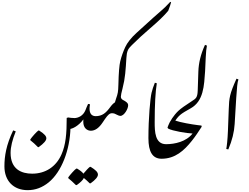

<svg xmlns="http://www.w3.org/2000/svg" viewBox="-20 -1723 2705 2084"><path d="M392 -126H400C456 -166 483 -198 483 -221C483 -244 466 -267 405 -306H396C379 -295 326 -236 309 -210V-201C336 -180 364 -155 392 -126Z M280 341C365 341 440 312 509 256C650 140 739 -97 745 -336H750C778 -336 812 -358 812 -403C812 -425 800 -442 783 -442C764 -442 743 -444 720 -448L704 -443C704 -271 694 -152 647 -46C588 87 474 162 329 162C213 162 95 114 95 -63C95 -128 114 -206 151 -297L123 -308C47 -149 28 -28 28 83C28 239 126 341 280 341Z M804 286H813C855 256 881 230 890 209C910 225 931 244 954 267H963C1016 229 1043 197 1043 172C1043 145 1017 121 964 88H956C944 95 909 133 885 162C873 144 850 127 817 107H808C792 116 738 177 721 202V211C747 232 775 257 804 286Z M729 -322C767 -322 834 -358 885 -427C885 -418 884 -410 884 -402C884 -330 928 -304 967 -304C1009 -304 1060 -333 1060 -405C1060 -443 1045 -461 1016 -462C974 -464 952 -491 952 -545C952 -558 954 -573 957 -591L936 -595C924 -571 916 -548 907 -526C884 -470 834 -441 782 -441C737 -441 715 -426 715 -395V-336C715 -327 720 -322 729 -322Z M966 -304C1012 -304 1055 -334 1095 -395C1104 -409 1112 -421 1120 -432C1153 -479 1171 -494 1196 -494C1218 -494 1232 -487 1252 -476C1266 -469 1277 -465 1286 -465C1328 -465 1371 -542 1371 -580C1371 -597 1317 -626 1270 -626C1251 -626 1217 -616 1179 -564C1130 -497 1091 -462 1015 -462C976 -462 923 -435 923 -361C923 -323 938 -304 966 -304Z M1325 -558C1355 -558 1371 -568 1371 -579C1371 -595 1365 -606 1345 -620C1337 -626 1326 -632 1313 -639C1298 -647 1292 -660 1292 -674C1292 -688 1298 -718 1310 -763C1325 -821 1333 -868 1339 -923C1342 -947 1344 -974 1346 -1004C1351 -1078 1353 -1124 1357 -1142C1366 -1184 1375 -1197 1413 -1235C1474 -1296 1540 -1356 1611 -1417C1695 -1489 1761 -1551 1806 -1606C1823 -1650 1833 -1681 1837 -1698L1828 -1703L1773 -1646C1751 -1624 1709 -1589 1648 -1535C1587 -1481 1527 -1425 1465 -1369C1403 -1313 1361 -1259 1339 -1211C1317 -1163 1298 -1111 1285 -1057C1275 -1016 1268 -932 1265 -803C1263 -725 1259 -707 1240 -653C1230 -625 1226 -606 1226 -596C1226 -569 1257 -558 1325 -558Z M1734 0C1772 0 1826 -25 1826 -101C1826 -139 1812 -158 1783 -158C1662 -158 1659 -295 1659 -396C1659 -587 1667 -728 1682 -819L1661 -825C1645 -786 1633 -750 1625 -716C1611 -657 1591 -445 1591 -223C1591 -76 1635 0 1734 0Z M1733 0C1882 0 1978 -89 2062 -194C2102 -244 2136 -296 2169 -347L2167 -360L2126 -365C2059 -373 1941 -394 1882 -414V-418C1882 -428 1869 -433 1860 -433C1832 -433 1804 -357 1798 -337L1806 -327C1851 -302 2007 -276 2070 -274C2002 -185 1877 -158 1783 -158C1766 -158 1747 -153 1731 -142C1708 -127 1691 -101 1691 -57C1691 -21 1705 0 1733 0Z M1834 -366C1850 -366 1863 -376 1873 -396C1890 -428 1911 -454 1935 -475C1958 -495 1997 -518 2051 -548C2085 -567 2111 -592 2131 -620C2172 -678 2189 -754 2197 -834C2206 -923 2207 -964 2213 -1098C2216 -1159 2220 -1202 2226 -1228L2205 -1236C2158 -1133 2136 -1039 2133 -945L2126 -738C2123 -664 2106 -653 2065 -627C1991 -579 1941 -544 1915 -519C1864 -470 1819 -399 1819 -379C1819 -371 1824 -366 1834 -366Z M2458 -101C2500 -199 2522 -291 2527 -377L2544 -659C2551 -767 2557 -834 2568 -861L2547 -869C2472 -702 2467 -659 2463 -540L2454 -301C2450 -205 2442 -136 2436 -106Z"/></svg>

Font: Noto Nastaliq Urdu
Style: Regular
Weight: 400
Designer: Monotype Design Team (Patrick Giasson: type design, Kamal Mansour: OpenType code, Glenda Bellarosa). Updated by Simon Co
Foundry: Monotype Imaging Inc., Simon Cozens
Version: Version 3.009